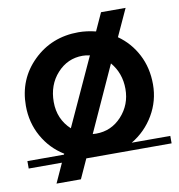

<svg xmlns="http://www.w3.org/2000/svg" viewBox="-97 -893 1019 1093"><g transform="rotate(-10 413.0 -346.5)"><path d="M826 -43V0H333L282 112H141L192 0H0V-43H211L214 -48Q136 -96 91 -176.5Q46 -257 46 -354Q46 -508 152 -611.5Q258 -715 413 -715Q461 -715 513 -702L560 -805H702L630 -648Q700 -599 740 -522Q780 -445 780 -349.5Q780 -254 732 -172.5Q684 -91 603 -43ZM413 -579Q326 -579 266 -513Q206 -447 206 -348Q206 -249 276 -184L455 -574Q432 -579 413 -579ZM565 -508 393 -130Q399 -129 413 -129Q501 -129 561 -194.5Q621 -260 621 -351Q621 -442 565 -508Z"/></g></svg>

Font: Montserrat Subrayada
Style: Bold
Weight: 700
Version: Version 2.001